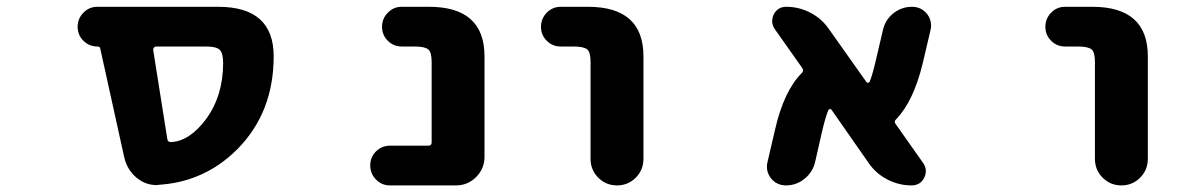

<svg xmlns="http://www.w3.org/2000/svg" viewBox="-20 -569 3540 571"><path d="M453.1 -19.5Q449.2 -18.6 445.3 -18.6Q413.1 -18.6 386.7 -40Q358.4 -63.5 349.6 -100.6L278.3 -423.8Q277.3 -430.7 270.5 -430.7H269.5Q245.1 -430.7 228 -447.8Q210.9 -464.8 210.9 -489.3Q210.9 -513.7 228 -531.2Q245.1 -548.8 269.5 -548.8H628.9Q793.9 -548.8 793.9 -401.4Q793.9 -318.4 767.1 -249.5Q740.2 -180.7 687 -126.5Q633.8 -72.3 566.4 -44.9Q513.7 -23.4 453.1 -19.5ZM592.8 -214.8Q643.6 -284.2 643.6 -381.8Q643.6 -411.1 633.3 -420.9Q623 -430.7 592.8 -430.7H444.3Q440.4 -430.7 438 -427.7Q435.5 -424.8 435.5 -420.9L477.5 -156.2Q478.5 -146.5 488.3 -146.5Q488.3 -146.5 489.3 -146.5Q543.9 -149.4 592.8 -214.8Z M1139.6 -17.6Q1115.2 -17.6 1098.1 -35.2Q1081.1 -52.7 1081.1 -77.1Q1081.1 -101.6 1098.1 -118.7Q1115.2 -135.7 1139.6 -135.7H1253.9Q1263.7 -135.7 1263.7 -145.5V-384.8Q1263.7 -413.1 1253.9 -421.9Q1243.2 -430.7 1212.9 -430.7H1174.8Q1150.4 -430.7 1133.3 -447.8Q1116.2 -464.8 1116.2 -489.3Q1116.2 -513.7 1133.3 -531.2Q1150.4 -548.8 1174.8 -548.8H1255.9Q1420.9 -548.8 1420.9 -401.4V-102.5Q1420.9 -67.4 1396 -42.5Q1371.1 -17.6 1335.9 -17.6Z M1736.3 -96.7V-384.8Q1736.3 -413.1 1726.6 -421.9Q1715.8 -430.7 1685.5 -430.7H1647.5Q1623 -430.7 1606 -447.8Q1588.9 -464.8 1588.9 -489.3Q1588.9 -513.7 1606 -531.2Q1623 -548.8 1647.5 -548.8H1728.5Q1893.6 -548.8 1893.6 -401.4V-96.7Q1893.6 -63.5 1870.6 -40.5Q1847.7 -17.6 1814.9 -17.6Q1782.2 -17.6 1759.3 -40.5Q1736.3 -63.5 1736.3 -96.7Z M2690.4 -17.6Q2653.3 -17.6 2619.1 -35.2Q2585 -52.7 2563.5 -84L2453.1 -242.2Q2451.2 -245.1 2447.8 -244.6Q2444.3 -244.1 2443.4 -241.2Q2434.6 -220.7 2423.8 -173.8L2404.3 -87.9Q2397.5 -57.6 2373 -37.6Q2348.6 -17.6 2317.4 -17.6Q2290 -17.6 2272.5 -39.1Q2260.7 -54.7 2260.7 -73.2Q2260.7 -80.1 2262.7 -87.9L2285.2 -184.6Q2311.5 -298.8 2364.3 -351.6Q2371.1 -358.4 2366.2 -366.2L2284.2 -482.4Q2276.4 -494.1 2276.4 -505.9Q2276.4 -515.6 2281.2 -526.4Q2293 -548.8 2318.4 -548.8Q2356.4 -548.8 2390.1 -531.2Q2423.8 -513.7 2445.3 -482.4L2556.6 -325.2Q2558.6 -322.3 2561.5 -322.8Q2564.5 -323.2 2566.4 -326.2Q2575.2 -347.7 2585.9 -394.5L2605.5 -478.5Q2612.3 -509.8 2636.7 -529.3Q2661.1 -548.8 2692.4 -548.8Q2719.7 -548.8 2737.3 -527.3Q2749 -511.7 2749 -493.2Q2749 -486.3 2747.1 -478.5L2724.6 -382.8Q2697.3 -268.6 2645.5 -214.8Q2637.7 -208 2643.6 -200.2L2725.6 -84Q2733.4 -72.3 2733.4 -60.5Q2733.4 -50.8 2728.5 -40Q2716.8 -17.6 2690.4 -17.6Z M3236.3 -96.7V-384.8Q3236.3 -413.1 3226.6 -421.9Q3215.8 -430.7 3185.5 -430.7H3147.5Q3123 -430.7 3106 -447.8Q3088.9 -464.8 3088.9 -489.3Q3088.9 -513.7 3106 -531.2Q3123 -548.8 3147.5 -548.8H3228.5Q3393.6 -548.8 3393.6 -401.4V-96.7Q3393.6 -63.5 3370.6 -40.5Q3347.7 -17.6 3314.9 -17.6Q3282.2 -17.6 3259.3 -40.5Q3236.3 -63.5 3236.3 -96.7Z"/></svg>

Font: Rounded-X Mgen+ 1m bold
Style: Bold
Weight: 700
Designer: [Source Han Sans]
Ryoko NISHIZUKA  (kana & ideographs); Paul D. Hunt (Latin, Greek & Cyrillic); Wenlong ZHANG  (bopomofo
Version: Version 1.059.20150602